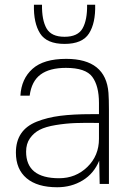

<svg xmlns="http://www.w3.org/2000/svg" viewBox="-20 -775 543 809"><path d="M259 -527Q426 -527 437 -384Q439 -357 439 -313V0H400L398 -98Q376 -44 328.5 -15Q281 14 221 14Q137 14 92 -24Q47 -62 47 -132Q47 -180 69 -212.5Q91 -245 135 -262.5Q179 -280 233.5 -287Q288 -294 365 -294H397V-341Q397 -413 369 -451Q341 -489 258 -489Q189 -489 151 -461Q113 -433 105 -372H66Q70 -443 117 -485Q164 -527 259 -527ZM90 -136Q90 -24 229 -24Q299 -24 348 -71.5Q397 -119 397 -190V-257Q338 -258 297.5 -256.5Q257 -255 214.5 -248Q172 -241 147 -228Q122 -215 106 -192Q90 -169 90 -136ZM123 -755H157Q156 -691 176 -655.5Q196 -620 252 -620Q308 -620 328 -655.5Q348 -691 347 -755H381Q383 -678 355 -634Q327 -590 252 -590Q177 -590 149 -634Q121 -678 123 -755Z"/></svg>

Font: Nacelle UltraLight
Style: Regular
Weight: 200
Designer: Sora Sagano
Foundry: Sora Sagano
Version: Version 1.000;FEAKit 1.0